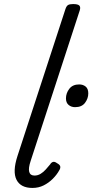

<svg xmlns="http://www.w3.org/2000/svg" viewBox="-20 -910 455 946"><path d="M140 16Q82 16 61.5 -24Q41 -64 66 -141L302 -864Q307 -880 315 -885Q323 -890 340 -890Q364 -890 371 -882.5Q378 -875 373 -859L131 -117Q119 -81 124 -63Q129 -45 150 -45Q166 -45 180 -53.5Q194 -62 205.5 -75Q217 -88 227 -100Q232 -109 240.5 -112Q249 -115 261 -106Q276 -98 277 -89Q278 -80 272 -71Q260 -49 240 -29Q220 -9 195 3.5Q170 16 140 16ZM350 -382Q331 -382 318 -393Q305 -404 305 -425Q305 -451 321.5 -472.5Q338 -494 370 -494Q389 -494 402 -483.5Q415 -473 415 -450Q415 -425 399 -403.5Q383 -382 350 -382Z"/></svg>

Font: Playwrite DK Loopet Light
Style: Regular
Weight: 300
Version: Version 1.003